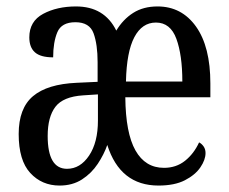

<svg xmlns="http://www.w3.org/2000/svg" viewBox="-20 -566 711 596"><path d="M165 10Q110 10 74 -29Q38 -68 38 -150Q38 -230 82.5 -267.5Q127 -305 218 -309L283 -312V-373Q283 -428 270.5 -462.5Q258 -497 214 -497Q171 -497 158 -466Q145 -435 145 -388Q106 -388 88.5 -403.5Q71 -419 71 -450Q71 -500 114 -523Q157 -546 216 -546Q304 -546 341 -471Q362 -506 393.5 -526Q425 -546 469 -546Q544 -546 588.5 -483.5Q633 -421 633 -307V-264H369Q370 -153 400.5 -99Q431 -45 489 -45Q527 -45 554.5 -67Q582 -89 598 -124Q606 -120 612 -111.5Q618 -103 618 -91Q618 -70 602 -46.5Q586 -23 554 -6.5Q522 10 472 10Q353 10 313 -116Q303 -87 283.5 -57.5Q264 -28 234.5 -9Q205 10 165 10ZM546 -313Q546 -395 527.5 -445.5Q509 -496 464 -496Q421 -496 397 -450.5Q373 -405 371 -313ZM188 -42Q229 -42 256.5 -83Q284 -124 284 -192V-273L238 -270Q176 -266 152 -234.5Q128 -203 128 -144Q128 -42 188 -42Z"/></svg>

Font: Noto Serif Myanmar ExtraCondensed
Style: Regular
Weight: 400
Width: 2
Designer: Ben Mitchell and the Monotype Design Team
Foundry: Monotype Imaging Inc.
Version: Version 2.106; ttfautohint (v1.8.4.7-5d5b)